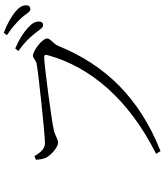

<svg xmlns="http://www.w3.org/2000/svg" viewBox="55 -902 889 1040"><g transform="rotate(-90 500.0 -381.5)"><path d="M836 -642C857 -617 869 -593 883 -593C896 -593 904 -601 904 -616C904 -636 894 -654 868 -677C844 -699 808 -723 758 -744L744 -727C787 -697 815 -668 836 -642ZM923 -711C946 -686 955 -662 971 -662C984 -662 992 -670 992 -685C992 -705 981 -724 954 -746C929 -765 894 -787 843 -806L830 -789C875 -759 900 -735 923 -711ZM245 -583C210 -583 189 -616 175 -640L155 -632C157 -604 161 -590 166 -578C176 -555 221 -512 248 -512C267 -512 287 -529 316 -535C373 -548 670 -587 709 -587C720 -587 726 -586 722 -569C657 -332 477 -126 187 19L202 43C492 -72 669 -258 771 -509C785 -542 812 -552 812 -571C812 -598 745 -648 719 -648C704 -648 698 -633 675 -628C629 -619 296 -583 245 -583Z"/></g></svg>

Font: Noto Serif HK Light
Style: Regular
Weight: 300
Designer: Ryoko NISHIZUKA 西塚涼子 (kana & ideographs); Frank Grießhammer (Latin, Greek & Cyrillic); Wenlong ZHANG 张文龙 (bopomofo); San
Foundry: Adobe
Version: Version 2.001;hotconv 1.1.0;makeotfexe 2.6.0